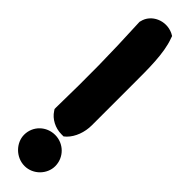

<svg xmlns="http://www.w3.org/2000/svg" viewBox="-238 -617 633 633"><g transform="rotate(45 78.0 -300.5)"><path d="M1 -43C1 -6 34 29 75 29C115 29 147 -5 147 -42C147 -83 114 -115 74 -115C34 -115 1 -84 1 -43ZM7 -573C14 -424 15 -335 12 -181V-174L16 -168C30 -146 58 -131 87 -131H97L105 -138C125 -158 137 -190 137 -223V-426C137 -481 138 -559 119 -609L116 -618L107 -623C66 -642 17 -620 8 -579L7 -576Z"/></g></svg>

Font: Snowfall
Style: Blk
Weight: 900
Designer: Jasper
Foundry: Cannot Into Space Fonts
Version: Version 0.9